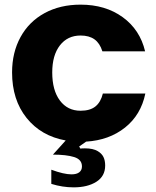

<svg xmlns="http://www.w3.org/2000/svg" viewBox="-20 -599 673 827"><path d="M606 -196Q587 -104 518.5 -49.5Q450 5 351 11Q346 15 321 32L326 41Q333 40 346 40Q381 40 401 52Q418 62 425.5 77Q433 92 433 114Q433 160 395 184Q357 208 297 208Q249 208 201 193V132Q255 152 288 152Q310 152 321.5 143Q333 134 333 118Q333 88 299.5 77.5Q266 67 208 67L263 6Q157 -13 94.5 -91Q32 -169 32 -287Q32 -373 68.5 -439.5Q105 -506 172 -542.5Q239 -579 327 -579Q434 -579 508.5 -525Q583 -471 605 -378H421Q410 -413 387 -429.5Q364 -446 327 -446Q271 -446 238 -403.5Q205 -361 205 -287Q205 -210 238 -166Q271 -122 327 -122Q368 -122 391 -140.5Q414 -159 423 -196Z"/></svg>

Font: Open Sauce One Black
Style: Regular
Weight: 900
Designer: Alfredo Marco Pradil
Foundry: Creative Sauce Fz LLC
Version: Version 1.477